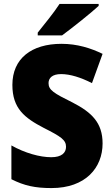

<svg xmlns="http://www.w3.org/2000/svg" viewBox="-20 -1040 572 977"><path d="M482 -1010V-1020H283C254 -975 206 -917 172 -874V-860H296C349 -899 442 -973 482 -1010ZM502 -310C502 -415 447 -468 350 -518C253 -566 227 -582 227 -617C227 -643 246 -663 291 -663C337 -663 391 -646 448 -617L502 -766C442 -795 373 -817 293 -817C140 -817 43 -742 43 -608C43 -488 105 -440 203 -389C290 -345 316 -328 316 -293C316 -262 293 -240 241 -240C183 -240 107 -261 38 -300V-128C104 -95 158 -83 242 -83C416 -83 502 -187 502 -310Z"/></svg>

Font: Noto Sans Kannada UI SemiCondensed Black
Style: Regular
Weight: 900
Width: 4
Designer: Jelle Bosma - Monotype Design Team
Foundry: Monotype Imaging Inc.
Version: Version 2.005